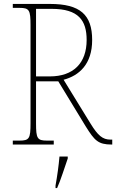

<svg xmlns="http://www.w3.org/2000/svg" viewBox="-20 -734 590 975"><path d="M45 0H253V-20H219C169 -20 163 -31 163 -108V-321H276L416 -91C460 -21 478 0 547 0H550V-25H541C501 -25 477 -46 440 -106L303 -329C382 -350 448 -408 448 -531C448 -659 387 -714 234 -714H45V-694H79C129 -694 135 -683 135 -606V-108C135 -31 129 -20 79 -20H45ZM233 -346H163V-689H243C379 -689 420 -630 420 -531C420 -413 352 -346 233 -346ZM262 208V221H270C288 182 309 113 324 71V61H282C278 108 271 158 262 208Z"/></svg>

Font: Noto Serif Devanagari SemiCondensed Thin
Style: Regular
Weight: 100
Width: 4
Designer: Universal Thirst, Indian Type Foundry and the Monotype Design Team
Foundry: Monotype Imaging Inc.
Version: Version 2.004